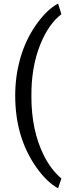

<svg xmlns="http://www.w3.org/2000/svg" viewBox="-20 -822 382 1072"><path d="M64.9 -288.6Q64.9 -398.9 94.5 -500.5Q124 -602.1 182.6 -685.1Q241.2 -768.1 304.2 -802.2L322.8 -742.7Q251.5 -688 205.8 -575.7Q160.2 -463.4 155.8 -324.2L155.3 -282.7Q155.3 -94.2 224.1 44.4Q265.6 127.4 322.8 174.3L304.2 229.5Q239.3 193.4 180.2 108.4Q64.9 -57.6 64.9 -288.6Z"/></svg>

Font: Mardoto
Style: Regular
Weight: 400
Designer: Christian Robertson, Vahan Hovhannisyan
Foundry: Google
Version: Version 1.000